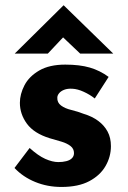

<svg xmlns="http://www.w3.org/2000/svg" viewBox="-20 -703 486 731"><path d="M213.9 8.8Q160.2 8.8 113.8 -10.3Q67.4 -29.3 35.2 -63.5L92.8 -139.6Q125 -110.4 152.3 -98.1Q179.7 -85.9 202.1 -85.9Q218.8 -85.9 232.4 -89.4Q246.1 -92.8 253.9 -100.6Q261.7 -108.4 261.7 -120.1Q261.7 -136.7 248.5 -147Q235.4 -157.2 214.4 -163.6Q193.4 -169.9 168.9 -176.8Q109.4 -195.3 82.5 -231.9Q55.7 -268.6 55.7 -311.5Q55.7 -344.7 73.2 -378.4Q90.8 -412.1 129.4 -434.6Q168 -457 228.5 -457Q283.2 -457 321.8 -445.8Q360.4 -434.6 393.6 -410.2L340.8 -328.1Q322.3 -342.8 298.8 -353.5Q275.4 -364.3 254.9 -365.2Q237.3 -366.2 224.6 -361.3Q211.9 -356.4 205.1 -348.1Q198.2 -339.8 198.2 -331.1Q197.3 -312.5 212.4 -301.3Q227.5 -290 252 -284.2Q276.4 -278.3 298.8 -269.5Q331.1 -259.8 354 -242.7Q377 -225.6 389.6 -202.1Q402.3 -178.7 402.3 -146.5Q402.3 -106.4 381.8 -70.8Q361.3 -35.2 319.8 -13.2Q278.3 8.8 213.9 8.8ZM285.2 -499 207 -573.2 241.2 -583 162.1 -499H36.1L221.7 -682.6H222.7L411.1 -499Z"/></svg>

Font: Josefin Sans CFJ
Style: Bold
Weight: 700
Designer: Santiago Orozco
Foundry: Typemade
Version: Version 2.001